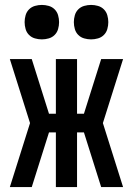

<svg xmlns="http://www.w3.org/2000/svg" viewBox="-20 -760 540 780"><path d="M20 0 102 -260 20 -520H109L179 -298H207V-520H293V-298H321L391 -520H480L398 -260L480 0H391L321 -222H293V0H207V-222H179L109 0ZM350 -600Q336 -600 322 -604Q308 -608 298 -618Q288 -628 284 -642Q280 -656 280 -670Q280 -684 284 -698Q288 -712 298 -722Q308 -732 322 -736Q336 -740 350 -740Q364 -740 378 -736Q392 -732 402 -722Q412 -712 416 -698Q420 -684 420 -670Q420 -656 416 -642Q412 -628 402 -618Q392 -608 378 -604Q364 -600 350 -600ZM150 -600Q136 -600 122 -604Q108 -608 98 -618Q88 -628 84 -642Q80 -656 80 -670Q80 -684 84 -698Q88 -712 98 -722Q108 -732 122 -736Q136 -740 150 -740Q164 -740 178 -736Q192 -732 202 -722Q212 -712 216 -698Q220 -684 220 -670Q220 -656 216 -642Q212 -628 202 -618Q192 -608 178 -604Q164 -600 150 -600Z"/></svg>

Font: Iosevka Semibold
Style: Regular
Weight: 600
Monospace: yes
Designer: Belleve Invis
Foundry: Belleve Invis
Version: Version 33.2.3; ttfautohint (v1.8.4)